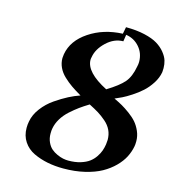

<svg xmlns="http://www.w3.org/2000/svg" viewBox="-105 -782 813 884"><g transform="rotate(15 301.5 -339.5)"><path d="M483.9 -529.8Q486.8 -541.5 486.8 -551.8Q486.8 -592.8 461.4 -622.1Q436 -651.4 397 -657.2L392.1 -625Q349.1 -625 312.7 -590.8Q276.4 -556.6 270 -517.1Q268.1 -509.3 268.1 -503.9Q268.1 -444.8 373 -391.1Q428.2 -424.8 451.7 -452.1Q475.1 -479.5 483.9 -529.8ZM180.2 -152.8Q178.2 -144 178.2 -127.9Q178.2 -105.5 186.5 -87.4Q194.8 -69.3 207 -58.8Q219.2 -48.3 234.9 -41.3Q250.5 -34.2 263.9 -31.5Q277.3 -28.8 289.1 -28.8Q321.3 -28.8 346.7 -36.6Q372.1 -44.4 387.7 -56.2Q403.3 -67.9 414.3 -84.2Q425.3 -100.6 430.4 -115.2Q435.5 -129.9 438 -146Q439.9 -161.6 439.9 -168Q439.9 -192.9 430.2 -213.6Q420.4 -234.4 400.9 -251.2Q381.3 -268.1 363.5 -279.1Q345.7 -290 317.9 -304.2Q293 -289.1 274.4 -275.6Q255.9 -262.2 234.1 -242.7Q212.4 -223.1 198.5 -200.2Q184.6 -177.2 180.2 -152.8ZM143.1 -497.1Q154.8 -564 222.4 -609.1Q290 -654.3 380.9 -658.2L387.2 -690.9Q437.5 -690.9 476.6 -681.9Q515.6 -672.9 538.8 -658.7Q562 -644.5 577.1 -625.7Q592.3 -606.9 597.7 -589.4Q603 -571.8 603 -553.2Q603 -540 602.1 -534.2Q597.2 -505.9 580.1 -479.5Q563 -453.1 542.5 -434.6Q522 -416 496.8 -399.7Q471.7 -383.3 454.1 -374.8Q436.5 -366.2 420.9 -359.9Q443.8 -349.1 460.7 -339.6Q477.5 -330.1 499.3 -314.2Q521 -298.3 534.9 -282.2Q548.8 -266.1 558.8 -243.4Q568.8 -220.7 568.8 -195.8Q568.8 -179.7 566.9 -170.9Q562 -144.5 549.1 -119.1Q536.1 -93.8 512.2 -69.8Q488.3 -45.9 456.1 -27.8Q423.8 -9.8 377.4 1.2Q331.1 12.2 275.9 12.2Q235.8 12.2 200.2 5.1Q164.6 -2 133.3 -16.8Q102.1 -31.7 83.5 -59.6Q64.9 -87.4 64.9 -125Q64.9 -141.1 67.9 -155.8Q73.7 -189.5 97.4 -220.7Q121.1 -252 153.1 -273.9Q185.1 -295.9 213.1 -310.3Q241.2 -324.7 266.1 -333Q238.3 -349.1 218.5 -362.8Q198.7 -376.5 179.7 -394.5Q160.6 -412.6 150.9 -433.6Q141.1 -454.6 141.1 -478Q141.1 -483.4 143.1 -497.1Z"/></g></svg>

Font: Linux Libertine G
Style: Bold Italic
Weight: 700
Italic angle: -11.5°
Designer: Philipp H. Poll
Foundry: Philipp H. Poll
Version: Version 4.1.0